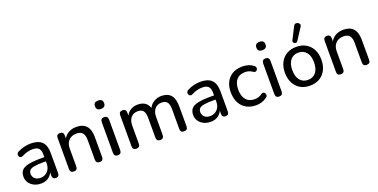

<svg xmlns="http://www.w3.org/2000/svg" viewBox="-20 -1555 4628 2351"><g transform="rotate(-20 2294.0 -379.5)"><path d="M228 9Q177 9 137 -11Q97 -31 74 -65Q51 -99 51 -141Q51 -195 78 -225.5Q105 -256 168.5 -269Q232 -282 341 -282H374V-312Q374 -371 350 -396.5Q326 -422 270 -422Q236 -422 202 -413.5Q168 -405 130 -385Q111 -376 97.5 -382.5Q84 -389 79.5 -403.5Q75 -418 80.5 -432.5Q86 -447 104 -455Q147 -477 190 -486.5Q233 -496 272 -496Q370 -496 417.5 -449Q465 -402 465 -303V-41Q465 7 421 7Q376 7 376 -41V-82Q358 -40 319.5 -15.5Q281 9 228 9ZM374 -227H342Q267 -227 224 -219.5Q181 -212 163 -194.5Q145 -177 145 -146Q145 -108 172 -83.5Q199 -59 245 -59Q301 -59 337.5 -98Q374 -137 374 -197Z M654 7Q607 7 607 -41V-446Q607 -494 654 -494Q700 -494 700 -446V-406Q724 -450 768 -473Q812 -496 866 -496Q1039 -496 1039 -301V-41Q1039 7 991 7Q944 7 944 -41V-296Q944 -361 919 -390Q894 -419 840 -419Q777 -419 739.5 -380Q702 -341 702 -276V-41Q702 7 654 7Z M1228 5Q1181 5 1181 -46V-441Q1181 -492 1228 -492Q1276 -492 1276 -441V-46Q1276 5 1228 5ZM1228 -599Q1169 -599 1169 -654Q1169 -708 1228 -708Q1288 -708 1288 -654Q1288 -599 1228 -599Z M1469 7Q1422 7 1422 -41V-446Q1422 -494 1469 -494Q1515 -494 1515 -446V-408Q1537 -450 1576 -473Q1615 -496 1667 -496Q1779 -496 1812 -399Q1834 -444 1877.5 -470Q1921 -496 1976 -496Q2139 -496 2139 -301V-41Q2139 7 2091 7Q2044 7 2044 -41V-297Q2044 -361 2022 -390Q2000 -419 1950 -419Q1894 -419 1861 -380.5Q1828 -342 1828 -274V-41Q1828 7 1780 7Q1733 7 1733 -41V-297Q1733 -361 1711 -390Q1689 -419 1639 -419Q1582 -419 1549.5 -380.5Q1517 -342 1517 -274V-41Q1517 7 1469 7Z M2439 9Q2388 9 2348 -11Q2308 -31 2285 -65Q2262 -99 2262 -141Q2262 -195 2289 -225.5Q2316 -256 2379.5 -269Q2443 -282 2552 -282H2585V-312Q2585 -371 2561 -396.5Q2537 -422 2481 -422Q2447 -422 2413 -413.5Q2379 -405 2341 -385Q2322 -376 2308.5 -382.5Q2295 -389 2290.5 -403.5Q2286 -418 2291.5 -432.5Q2297 -447 2315 -455Q2358 -477 2401 -486.5Q2444 -496 2483 -496Q2581 -496 2628.5 -449Q2676 -402 2676 -303V-41Q2676 7 2632 7Q2587 7 2587 -41V-82Q2569 -40 2530.5 -15.5Q2492 9 2439 9ZM2585 -227H2553Q2478 -227 2435 -219.5Q2392 -212 2374 -194.5Q2356 -177 2356 -146Q2356 -108 2383 -83.5Q2410 -59 2456 -59Q2512 -59 2548.5 -98Q2585 -137 2585 -197Z M3031 9Q2957 9 2902.5 -22.5Q2848 -54 2819 -111.5Q2790 -169 2790 -246Q2790 -362 2854.5 -429Q2919 -496 3031 -496Q3066 -496 3102.5 -486Q3139 -476 3171 -451Q3186 -442 3189.5 -427.5Q3193 -413 3186.5 -400Q3180 -387 3167 -382Q3154 -377 3137 -387Q3112 -406 3086.5 -413Q3061 -420 3038 -420Q2965 -420 2926 -374.5Q2887 -329 2887 -246Q2887 -162 2926 -114.5Q2965 -67 3038 -67Q3061 -67 3086.5 -74Q3112 -81 3137 -100Q3154 -111 3167 -105.5Q3180 -100 3186 -86.5Q3192 -73 3188.5 -58.5Q3185 -44 3170 -36Q3139 -12 3102.5 -1.5Q3066 9 3031 9Z M3331 5Q3284 5 3284 -46V-441Q3284 -492 3331 -492Q3379 -492 3379 -441V-46Q3379 5 3331 5ZM3331 -599Q3272 -599 3272 -654Q3272 -708 3331 -708Q3391 -708 3391 -654Q3391 -599 3331 -599Z M3732 9Q3660 9 3607 -22Q3554 -53 3524.5 -110Q3495 -167 3495 -244Q3495 -321 3524.5 -377.5Q3554 -434 3607 -465Q3660 -496 3732 -496Q3805 -496 3858 -465Q3911 -434 3940.5 -377.5Q3970 -321 3970 -244Q3970 -167 3940.5 -110Q3911 -53 3858 -22Q3805 9 3732 9ZM3732 -66Q3797 -66 3835.5 -111.5Q3874 -157 3874 -244Q3874 -330 3835.5 -375.5Q3797 -421 3732 -421Q3668 -421 3629.5 -375.5Q3591 -330 3591 -244Q3591 -157 3629.5 -111.5Q3668 -66 3732 -66ZM3770 -557Q3760 -542 3743.5 -543.5Q3727 -545 3717.5 -557.5Q3708 -570 3717 -587L3798 -746Q3808 -765 3824 -767.5Q3840 -770 3854.5 -762Q3869 -754 3874.5 -739.5Q3880 -725 3868 -708Z M4133 7Q4086 7 4086 -41V-446Q4086 -494 4133 -494Q4179 -494 4179 -446V-406Q4203 -450 4247 -473Q4291 -496 4345 -496Q4518 -496 4518 -301V-41Q4518 7 4470 7Q4423 7 4423 -41V-296Q4423 -361 4398 -390Q4373 -419 4319 -419Q4256 -419 4218.5 -380Q4181 -341 4181 -276V-41Q4181 7 4133 7Z"/></g></svg>

Font: Chiron GoRound TC
Style: Regular
Weight: 400
Designer: Ryoko NISHIZUKA 西塚涼子 (kana, bopomofo & ideographs); Paul D. Hunt (Latin, Greek & Cyrillic); Sandoll Communications 산돌커뮤니
Foundry: Adobe
Version: Version 1.000;hotconv 1.1.1;makeotfexe 2.6.0